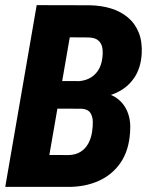

<svg xmlns="http://www.w3.org/2000/svg" viewBox="-20 -731 587 751"><path d="M298.3 -306.2H149.9L168 -414.1L279.3 -413.1Q307.1 -413.6 328.1 -423.8Q349.1 -434.1 362.5 -453.6Q376 -473.1 379.9 -501.5Q383.3 -524.9 380.4 -543.2Q377.4 -561.5 364.5 -572.8Q351.6 -584 325.7 -584.5L252.9 -585L151.4 0H0.5L123.5 -710.9L331.1 -710.4Q376.5 -709.5 414.6 -697.8Q452.6 -686 480.7 -662.4Q508.8 -638.7 522.9 -603Q537.1 -567.4 534.2 -518.6Q530.3 -463.9 505.1 -426.8Q480 -389.6 438.2 -369.6Q396.5 -349.6 343.8 -347.2ZM242.2 0H53.7L130.9 -125L248 -124.5Q275.4 -125 294.7 -137Q314 -148.9 325.2 -169.4Q336.4 -189.9 340.3 -215.8Q343.3 -234.9 343 -254.9Q342.8 -274.9 333.5 -289.3Q324.2 -303.7 300.3 -305.7L171.4 -306.2L191.4 -414.1L329.6 -413.6L356.4 -371.1Q402.8 -369.6 433.3 -349.4Q463.9 -329.1 478.3 -294.2Q492.7 -259.3 488.8 -213.9Q484.4 -142.6 451.7 -94.7Q418.9 -46.9 364.7 -22.9Q310.5 1 242.2 0Z"/></svg>

Font: Roboto Condensed ExtraBold
Style: Italic
Weight: 800
Italic angle: -12°
Designer: Christian Robertson
Foundry: Google
Version: Version 3.008; 2023